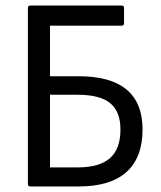

<svg xmlns="http://www.w3.org/2000/svg" viewBox="-20 -675 581 695"><path d="M90 0Q81 0 81 -9V-646Q81 -655 90 -655H420Q429 -655 429 -646V-591Q429 -582 420 -582H161V-399H265Q496 -399 496 -206Q496 -105 438 -52.5Q380 0 264 0ZM161 -69H261Q340 -69 378 -102.5Q416 -136 416 -206Q416 -271 379 -301.5Q342 -332 261 -332H161Z"/></svg>

Font: Sofia Sans Semi Condensed
Style: Regular
Weight: 400
Designer: Botio Nikoltchev, Ani Petrova
Foundry: lettersoup
Version: Version 4.100; ttfautohint (v1.8.4.7-5d5b)